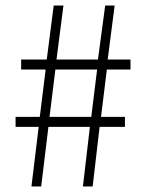

<svg xmlns="http://www.w3.org/2000/svg" viewBox="-20 -670 519 690"><path d="M93 0 119 -214H36V-250H123L144 -420H56V-456H148L173 -650H208L183 -456H332L358 -650H392L367 -456H449V-420H364L343 -250H429V-214H338L313 0H278L303 -214H154L128 0ZM158 -250H308L329 -420H179Z"/></svg>

Font: Toshiba Sans Light
Style: Regular
Weight: 300
Designer: Paul D. Hunt
Foundry: Toshiba Corporation
Version: Version 2.020;PS 2.0;hotconv 1.0.86;makeotf.lib2.5.63406